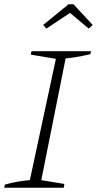

<svg xmlns="http://www.w3.org/2000/svg" viewBox="-23 -887 458 907"><path d="M-3 0 0 -15Q32 -24 61.5 -29Q91 -34 118 -36L241 -609L122 -629L126 -645H407L404 -631Q364 -622 337 -617.5Q310 -613 287 -611L172 -36L281 -18L278 0ZM324 -867 415 -769 396 -752 308 -826 196 -752 181 -769 301 -867Z"/></svg>

Font: Piazzolla ExtraLight
Style: Italic
Weight: 200
Italic angle: -11.3°
Designer: Juan Pablo del Peral
Foundry: Huerta Tipografica
Version: Version 1.330